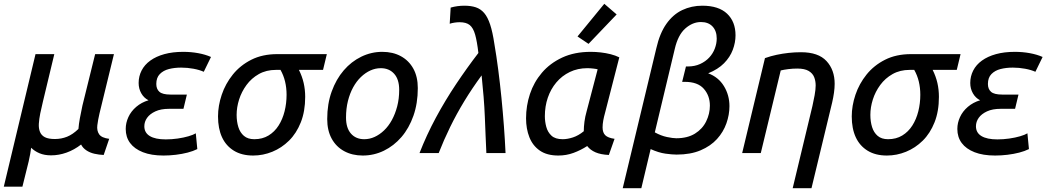

<svg xmlns="http://www.w3.org/2000/svg" viewBox="-40 -806 5510 1011"><path d="M-20 177 147 -521H246L186 -271Q178 -239 172 -209Q166 -179 164.5 -154.5Q163 -130 170.5 -111.5Q178 -93 196.5 -83.5Q215 -74 249 -74Q283 -74 313 -86Q343 -98 373 -127Q375 -153 380.5 -183Q386 -213 394 -250L461 -521H560L484 -209Q476 -175 472.5 -146.5Q469 -118 482 -99Q495 -80 535 -75L506 10Q481 9 457 3.5Q433 -2 414.5 -14.5Q396 -27 387 -45Q351 -17 310.5 -2.5Q270 12 229 12Q194 12 168 1Q142 -10 124 -28Q122 -12 119 5Q116 22 111 44L78 177Z M821 13Q757 13 712.5 -4.5Q668 -22 645 -53Q622 -84 622 -127Q622 -159 636 -189.5Q650 -220 677.5 -243.5Q705 -267 742 -278Q718 -290 704 -314.5Q690 -339 690 -369Q690 -404 705.5 -434.5Q721 -465 751.5 -487Q782 -509 825.5 -521Q869 -533 925 -533Q966 -533 1004 -526Q1042 -519 1071 -506L1033 -428Q1011 -438 979 -444Q947 -450 914 -450Q879 -450 849.5 -442.5Q820 -435 801.5 -416Q783 -397 783 -364Q783 -337 799.5 -322.5Q816 -308 858 -308H944L926 -233H850Q807 -233 778 -219.5Q749 -206 734.5 -185.5Q720 -165 720 -141Q720 -107 749 -89.5Q778 -72 833 -72Q864 -72 895.5 -76.5Q927 -81 952.5 -88.5Q978 -96 991 -104L999 -21Q977 -10 948 -2.5Q919 5 886 9Q853 13 821 13Z M1293 13Q1233 13 1191.5 -12.5Q1150 -38 1129 -83.5Q1108 -129 1108 -193Q1108 -249 1127.5 -307Q1147 -365 1186 -413.5Q1225 -462 1283.5 -491.5Q1342 -521 1420 -521H1681L1661 -438H1534Q1551 -404 1559 -369Q1567 -334 1567 -296Q1567 -220 1544 -162Q1521 -104 1482 -65.5Q1443 -27 1394 -7Q1345 13 1293 13ZM1299 -73Q1342 -73 1374 -92.5Q1406 -112 1427 -145Q1448 -178 1458.5 -220Q1469 -262 1469 -307Q1469 -344 1461 -377Q1453 -410 1437 -438H1413Q1362 -438 1323 -416Q1284 -394 1258 -358.5Q1232 -323 1219 -282Q1206 -241 1206 -201Q1206 -166 1215 -137Q1224 -108 1244.5 -90.5Q1265 -73 1299 -73Z M1870 13Q1815 13 1772.5 -10Q1730 -33 1706.5 -76Q1683 -119 1683 -179Q1683 -259 1706.5 -324Q1730 -389 1770 -435.5Q1810 -482 1862.5 -507.5Q1915 -533 1973 -533Q2029 -533 2071 -510Q2113 -487 2136.5 -444.5Q2160 -402 2160 -342Q2160 -262 2137 -196.5Q2114 -131 2074 -84.5Q2034 -38 1981.5 -12.5Q1929 13 1870 13ZM1878 -73Q1906 -73 1932.5 -85Q1959 -97 1982.5 -119.5Q2006 -142 2023.5 -174Q2041 -206 2051.5 -246Q2062 -286 2062 -333Q2062 -388 2035.5 -417.5Q2009 -447 1965 -447Q1937 -447 1910.5 -435Q1884 -423 1860.5 -400.5Q1837 -378 1819.5 -346Q1802 -314 1792 -274Q1782 -234 1782 -187Q1782 -132 1808 -102.5Q1834 -73 1878 -73Z M2169 0Q2206 -95 2255 -186Q2304 -277 2361.5 -363Q2419 -449 2479 -527Q2472 -588 2462 -623.5Q2452 -659 2433.5 -674Q2415 -689 2380 -689Q2368 -689 2354 -687Q2340 -685 2328 -681L2333 -766Q2350 -771 2368.5 -773.5Q2387 -776 2405 -776Q2440 -776 2465.5 -767.5Q2491 -759 2509.5 -737.5Q2528 -716 2541 -676.5Q2554 -637 2563 -576Q2574 -512 2583.5 -439Q2593 -366 2600.5 -290.5Q2608 -215 2613.5 -141Q2619 -67 2622 0H2521Q2519 -43 2517 -90.5Q2515 -138 2513 -189.5Q2511 -241 2506.5 -296Q2502 -351 2496 -409Q2446 -341 2405 -273.5Q2364 -206 2330.5 -137.5Q2297 -69 2270 0Z M2900 13Q2840 13 2802.5 -13Q2765 -39 2747.5 -83.5Q2730 -128 2730 -183Q2730 -249 2750.5 -311Q2771 -373 2813.5 -423Q2856 -473 2920.5 -503Q2985 -533 3071 -533Q3096 -533 3123 -530Q3150 -527 3175.5 -520.5Q3201 -514 3221 -504L3146 -212Q3140 -191 3136.5 -171.5Q3133 -152 3133 -135Q3133 -108 3147 -94Q3161 -80 3196 -75L3166 10Q3123 8 3095.5 -4Q3068 -16 3052 -37Q3018 -15 2980 -1Q2942 13 2900 13ZM2923 -73Q2948 -73 2977 -82.5Q3006 -92 3034 -115Q3034 -138 3037.5 -165Q3041 -192 3049 -220L3107 -441Q3101 -443 3084 -445Q3067 -447 3053 -447Q3002 -447 2960.5 -427Q2919 -407 2889.5 -372Q2860 -337 2844.5 -291.5Q2829 -246 2829 -194Q2829 -166 2836.5 -138Q2844 -110 2864 -91.5Q2884 -73 2923 -73ZM3059 -575 3001 -614 3142 -786 3207 -730Z M3239 185 3416 -552Q3434 -631 3469 -680.5Q3504 -730 3552.5 -753Q3601 -776 3658 -776Q3744 -776 3788.5 -734Q3833 -692 3833 -620Q3833 -582 3818.5 -543.5Q3804 -505 3772.5 -473Q3741 -441 3689 -420Q3743 -400 3772 -352.5Q3801 -305 3801 -247Q3801 -202 3785 -156.5Q3769 -111 3735.5 -74Q3702 -37 3649 -14.5Q3596 8 3523 8Q3499 8 3463.5 3Q3428 -2 3386 -21L3337 185ZM3521 -78Q3580 -78 3619.5 -102.5Q3659 -127 3678.5 -167Q3698 -207 3698 -250Q3698 -302 3666 -338.5Q3634 -375 3566 -375H3552L3572 -456H3582Q3618 -456 3646.5 -469Q3675 -482 3694.5 -503Q3714 -524 3724 -550.5Q3734 -577 3734 -603Q3734 -643 3712 -666.5Q3690 -690 3651 -690Q3607 -690 3568.5 -656Q3530 -622 3513 -548L3408 -109Q3441 -91 3472 -84.5Q3503 -78 3521 -78Z M4134 185 4238 -248Q4244 -274 4249.5 -304.5Q4255 -335 4255 -356Q4255 -380 4247 -400Q4239 -420 4218 -432.5Q4197 -445 4158 -445Q4134 -445 4110.5 -442Q4087 -439 4071 -435L3966 0H3868L3988 -500Q4019 -511 4050 -517.5Q4081 -524 4113 -527.5Q4145 -531 4178 -531Q4269 -531 4312 -484.5Q4355 -438 4355 -365Q4355 -343 4351.5 -318Q4348 -293 4342 -267L4233 185Z M4630 13Q4570 13 4528.5 -12.5Q4487 -38 4466 -83.5Q4445 -129 4445 -193Q4445 -249 4464.5 -307Q4484 -365 4523 -413.5Q4562 -462 4620.5 -491.5Q4679 -521 4757 -521H5018L4998 -438H4871Q4888 -404 4896 -369Q4904 -334 4904 -296Q4904 -220 4881 -162Q4858 -104 4819 -65.5Q4780 -27 4731 -7Q4682 13 4630 13ZM4636 -73Q4679 -73 4711 -92.5Q4743 -112 4764 -145Q4785 -178 4795.5 -220Q4806 -262 4806 -307Q4806 -344 4798 -377Q4790 -410 4774 -438H4750Q4699 -438 4660 -416Q4621 -394 4595 -358.5Q4569 -323 4556 -282Q4543 -241 4543 -201Q4543 -166 4552 -137Q4561 -108 4581.5 -90.5Q4602 -73 4636 -73Z M5200 13Q5136 13 5091.5 -4.5Q5047 -22 5024 -53Q5001 -84 5001 -127Q5001 -159 5015 -189.5Q5029 -220 5056.5 -243.5Q5084 -267 5121 -278Q5097 -290 5083 -314.5Q5069 -339 5069 -369Q5069 -404 5084.5 -434.5Q5100 -465 5130.5 -487Q5161 -509 5204.5 -521Q5248 -533 5304 -533Q5345 -533 5383 -526Q5421 -519 5450 -506L5412 -428Q5390 -438 5358 -444Q5326 -450 5293 -450Q5258 -450 5228.5 -442.5Q5199 -435 5180.5 -416Q5162 -397 5162 -364Q5162 -337 5178.5 -322.5Q5195 -308 5237 -308H5323L5305 -233H5229Q5186 -233 5157 -219.5Q5128 -206 5113.5 -185.5Q5099 -165 5099 -141Q5099 -107 5128 -89.5Q5157 -72 5212 -72Q5243 -72 5274.5 -76.5Q5306 -81 5331.5 -88.5Q5357 -96 5370 -104L5378 -21Q5356 -10 5327 -2.5Q5298 5 5265 9Q5232 13 5200 13Z"/></svg>

Font: Ubuntu Sans Medium
Style: Italic
Weight: 500
Italic angle: -13.5°
Designer: Dalton Maag Ltd
Foundry: Dalton Maag Ltd
Version: Version 1.006